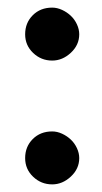

<svg xmlns="http://www.w3.org/2000/svg" viewBox="-20 -571 269 504"><path d="M117 -87Q88 -87 67 -107Q46 -127 46 -156Q46 -186 66 -206Q86 -226 117 -226Q130 -226 143 -220Q156 -214 166 -204.5Q176 -195 182 -182Q188 -169 188 -156Q188 -128 166 -107.5Q144 -87 117 -87ZM117 -412Q88 -412 67 -432Q46 -452 46 -481Q46 -511 66 -531Q86 -551 117 -551Q130 -551 143 -545Q156 -539 166 -529.5Q176 -520 182 -507Q188 -494 188 -481Q188 -453 166 -432.5Q144 -412 117 -412Z"/></svg>

Font: Ekushey Amar Bangla
Style: Regular
Weight: 400
Designer: Al Mamun Sumon
Foundry: Al Mamun Sumon
Version: Version 1.0